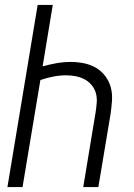

<svg xmlns="http://www.w3.org/2000/svg" viewBox="-20 -755 540 775"><path d="M10 0 132 -735H193L152 -487Q180 -495 208.5 -500Q237 -505 266 -505Q293 -505 319.5 -499.5Q346 -494 368 -481Q390 -468 405.5 -447Q421 -426 427.5 -401Q434 -376 432 -348Q430 -320 426 -293L377 0H316L366 -302Q369 -321 370.5 -341Q372 -361 367 -379Q362 -397 350 -411.5Q338 -426 322 -434.5Q306 -443 287 -447Q268 -451 248 -451Q222 -451 195.5 -446Q169 -441 143 -432L71 0Z"/></svg>

Font: Iosevka SS04 Light
Style: Italic
Weight: 300
Italic angle: -9°
Monospace: yes
Designer: Belleve Invis
Foundry: Belleve Invis
Version: Version 19.0.0; ttfautohint (v1.8.4)